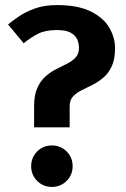

<svg xmlns="http://www.w3.org/2000/svg" viewBox="-20 -728 498 756"><path d="M184.3 8Q150 8 126.3 -15.7Q102.7 -39.3 102.7 -73.7Q102.7 -108 126.3 -131.7Q150 -155.3 184.3 -155.3Q218.7 -155.3 242.3 -131.7Q266 -108 266 -73.7Q266 -39.3 242.3 -15.7Q218.7 8 184.3 8ZM73.3 -557.7 11.7 -631.7Q27.7 -645 53.5 -662.8Q79.3 -680.7 116.7 -694.3Q154 -708 204.3 -708V-609.7Q158.7 -609.7 130 -595.2Q101.3 -580.7 73.3 -557.7ZM204.3 -708Q287.3 -708 337.8 -682.7Q388.3 -657.3 410.7 -618.5Q433 -579.7 433 -538.7Q433 -495 420.2 -467.2Q407.3 -439.3 386.8 -422.2Q366.3 -405 343.7 -393.7Q321 -382.3 300.5 -372.2Q280 -362 267.2 -347.8Q254.3 -333.7 254.3 -310H114.3Q114.3 -354.3 127.2 -382.3Q140 -410.3 160 -427.8Q180 -445.3 202.7 -456.5Q225.3 -467.7 245.3 -477.8Q265.3 -488 278.2 -502.2Q291 -516.3 291 -538.7Q291 -556.7 284.2 -572.5Q277.3 -588.3 258.7 -599Q240 -609.7 204.3 -609.7ZM114.3 -310H254.3V-226.7H114.3Z"/></svg>

Font: Epunda Slab Light
Style: Regular
Weight: 300
Designer: Simon Atzbach
Foundry: typofactur
Version: Version 1.102